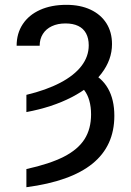

<svg xmlns="http://www.w3.org/2000/svg" viewBox="-20 -573 549 806"><path d="M90.8 -174.8Q174.3 -194.8 232.9 -225.6Q291.5 -256.3 322 -296.1Q352.5 -335.9 352.5 -382.8Q352.5 -412.1 341.3 -432.9Q330.1 -453.6 308.3 -464.1Q286.6 -474.6 254.9 -474.6Q222.2 -474.6 197.8 -463.1Q173.3 -451.7 159.9 -430.4Q146.5 -409.2 146.5 -380.9H49.8Q49.8 -432.6 75.4 -471.4Q101.1 -510.3 148.2 -531.5Q195.3 -552.7 258.8 -552.7Q316.9 -552.7 360.1 -532.5Q403.3 -512.2 426.8 -475.1Q450.2 -438 450.2 -387.7Q450.2 -322.3 406 -264.4Q361.8 -206.5 280.3 -164.6Q198.7 -122.6 90.8 -102.5ZM353.5 -271.5Q406.2 -249 433.1 -202.1Q460 -155.3 460 -86.9Q460 39.6 368.2 114Q276.4 188.5 90.8 212.9V136.7Q188.5 115.2 247.8 85Q307.1 54.7 334.7 11.5Q362.3 -31.7 362.3 -92.8Q362.3 -124.5 355 -150.4Q347.7 -176.3 333.5 -194.6Q319.3 -212.9 299.8 -221.7Z"/></svg>

Font: Intratopia Thin
Style: Regular
Weight: 100
Designer: Rasmus Andersson
Foundry: rsms
Version: Version 3.000;Glyphs 3.2.3 (3260)